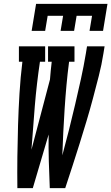

<svg xmlns="http://www.w3.org/2000/svg" viewBox="-20 -975 577 995"><path d="M144 -815 167 -955H537L514 -815H444L457 -893H377L364 -815H294L307 -893H227L214 -815ZM70 0Q69 -81 70 -163Q71 -245 73.5 -326.5Q76 -408 81 -490.5Q86 -573 96 -655H78V-735H214V-655H187Q170 -541 160.5 -427Q151 -313 143 -199L239 -563Q241 -586 243 -609Q245 -632 248 -655H229V-735H366V-655H338Q330 -594 324.5 -533.5Q319 -473 315 -412Q311 -351 308 -290.5Q305 -230 303 -170Q321 -236 337.5 -302Q354 -368 369.5 -434Q385 -500 399.5 -566Q414 -632 425 -698L431 -735H522L516 -698Q507 -640 492 -581.5Q477 -523 461.5 -464.5Q446 -406 428.5 -348Q411 -290 393 -232Q375 -174 356 -116Q337 -58 318 0H238Q235 -69 233 -138.5Q231 -208 232 -278L150 0Z"/></svg>

Font: Iosevka Curly Slab Medium
Style: Italic
Weight: 500
Italic angle: -9°
Monospace: yes
Designer: Belleve Invis
Foundry: Belleve Invis
Version: Version 22.1.2; ttfautohint (v1.8.4)